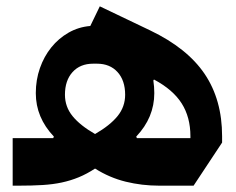

<svg xmlns="http://www.w3.org/2000/svg" viewBox="-20 -586 746 606"><path d="M150 -155Q93 -215 93 -292Q93 -334 106 -371Q119 -408 142 -436.5Q165 -465 196.5 -483Q228 -501 265 -504L295 -566L454 -490Q571 -434 626 -352.5Q681 -271 681 -156V-136L591 0H482Q428 0 377 -12.5Q326 -25 280 -54Q254 -37 228.5 -26.5Q203 -16 175 -10Q147 -4 114 -2Q81 0 40 0H20V-150H148ZM280 -163Q327 -190 351 -219.5Q375 -249 375 -287Q375 -332 351 -358.5Q327 -385 286 -385H274Q233 -385 209 -358.5Q185 -332 185 -287Q185 -249 209 -219.5Q233 -190 280 -163ZM464 -332Q467 -312 467 -292Q467 -215 410 -155L412 -150H581V-156Q581 -216 553.5 -259.5Q526 -303 466 -335Z"/></svg>

Font: IBM Plex Arabic
Style: Bold
Weight: 700
Designer: Mike Abbink, Paul van der Laan, Pieter van Rosmalen, Wael Morcos, Khajak Apelian
Foundry: Bold Monday
Version: Version 1.0